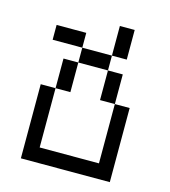

<svg xmlns="http://www.w3.org/2000/svg" viewBox="-97 -704 694 782"><g transform="rotate(15 250.0 -312.5)"><path d="M62.5 -312.5V0H437.5V-312.5H375Q375 -312.5 375 -62.5H125Q125 -62.5 125 -312.5ZM125 -312.5H187.5Q187.5 -312.5 187.5 -437.5H125Q125 -437.5 125 -312.5ZM375 -312.5Q375 -312.5 375 -437.5H312.5Q312.5 -437.5 312.5 -312.5ZM187.5 -437.5H312.5V-500H187.5ZM187.5 -500V-562.5H62.5V-500ZM312.5 -500H375Q375 -500 375 -625H312.5Q312.5 -625 312.5 -500Z"/></g></svg>

Font: BFUnifontExMono
Style: Regular
Weight: 500
Version: Version 15.0.06